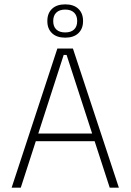

<svg xmlns="http://www.w3.org/2000/svg" viewBox="-20 -862 600 882"><path d="M75.5 0H33.5L243.5 -639H315L526 0H484L286 -609.5H272.5ZM426 -213.5H133V-248.5H426ZM197.5 -764.5V-766Q197.5 -801 219 -821.5Q240.5 -842 279.5 -842Q318.5 -842 340 -821.5Q361.5 -801 361.5 -766V-764.5Q361.5 -730 340 -709.5Q318.5 -689 279.5 -689Q240.5 -689 219 -709.5Q197.5 -730 197.5 -764.5ZM224.5 -766V-764.5Q224.5 -740 238.8 -726.5Q253 -713 279.5 -713Q306 -713 320.2 -726.5Q334.5 -740 334.5 -764.5V-766Q334.5 -790.5 320.2 -804.2Q306 -818 279.5 -818Q253 -818 238.8 -804.2Q224.5 -790.5 224.5 -766Z"/></svg>

Font: Anek Devanagari ExtraLight
Style: Regular
Weight: 250
Designer: Kailash Malviya (Devanagari) & Yesha Goshar (Latin)
Foundry: Ek Type
Version: Version 1.003